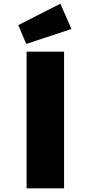

<svg xmlns="http://www.w3.org/2000/svg" viewBox="-20 -1020 492 1040"><path d="M124 0V-740H327V0ZM122 -782 79 -884 307 -1000 367 -863Z"/></svg>

Font: Lexend Exa Black
Style: Regular
Weight: 900
Designer: Bonnie Shaver-Troup, Thomas Jockin
Foundry: Lexend
Version: Version 1.007